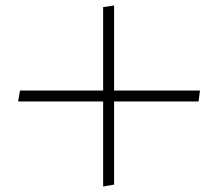

<svg xmlns="http://www.w3.org/2000/svg" viewBox="-20 -606 795 700"><path d="M396 -276V-586L356 -580V-276H53L46 -236H356V74L396 67V-236H704L709 -276Z"/></svg>

Font: Neo Euler
Style: Euler
Weight: 500
Designer: Hermann Zapf
Version: Version 000.002